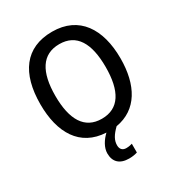

<svg xmlns="http://www.w3.org/2000/svg" viewBox="-218 -865 1140 1230"><g transform="rotate(-30 352.0 -249.5)"><path d="M350 114C350 77 368 46 409 6C571 -21 648 -162 648 -358C648 -576 552 -725 353 -725C153 -725 56 -587 56 -359C56 -149 142 0 332 9C297 42 270 85 270 128C270 190 306 226 376 226C402 226 420 222 437 217V152C427 155 413 159 393 159C366 159 350 143 350 114ZM166 -358C166 -534 225 -633 353 -633C480 -633 538 -534 538 -358C538 -181 480 -82 352 -82C225 -82 166 -182 166 -358Z"/></g></svg>

Font: Noto Sans SemiCondensed Medium
Style: Regular
Weight: 500
Width: 4
Designer: Monotype Design Team
Foundry: Monotype Imaging Inc.
Version: Version 2.013